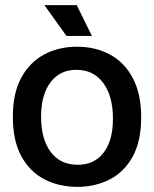

<svg xmlns="http://www.w3.org/2000/svg" viewBox="-20 -715 600 748"><path d="M281 13Q209 13 152 -17Q95 -47 62.5 -107.5Q30 -168 30 -260Q30 -352 63 -412.5Q96 -473 152.5 -503Q209 -533 280 -533Q352 -533 408.5 -502.5Q465 -472 497.5 -410.5Q530 -349 530 -258Q530 -165 497 -105Q464 -45 407.5 -16Q351 13 281 13ZM283 -73Q347 -73 383.5 -120Q420 -167 420 -253Q420 -341 382 -392Q344 -443 278 -443Q213 -443 176.5 -394Q140 -345 140 -261Q140 -173 177.5 -123Q215 -73 283 -73ZM239 -575 153 -695H279L338 -575Z"/></svg>

Font: Bricolage Grotesque 48pt Medium
Style: Regular
Weight: 500
Designer: Mathieu Triay
Foundry: Atelier Triay
Version: Version 1.000; ttfautohint (v1.8.4.7-5d5b);gftools[0.9.32]